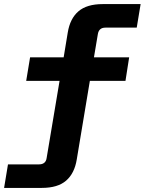

<svg xmlns="http://www.w3.org/2000/svg" viewBox="-70 -718 707 938"><path d="M-31 85H121Q137 85 146.5 77Q156 69 158 53L221 -323H58L77 -438H241L261 -559Q272 -627 313 -662.5Q354 -698 432 -698H617L598 -583H445Q413 -583 408 -551L389 -438H561L543 -323H369L305 61Q294 129 253 164.5Q212 200 134 200H-50Z"/></svg>

Font: iA Writer Quattro V
Style: Regular
Weight: 400
Designer: Mike Abbink, Paul van der Laan, Pieter van Rosmalen, Oliver Reichenstein
Foundry: Information Architects Inc.
Version: Version 2.000